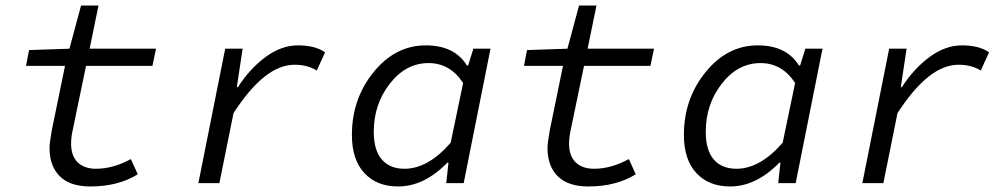

<svg xmlns="http://www.w3.org/2000/svg" viewBox="-20 -662 3640 694"><path d="M307 12Q233 12 196 -25Q159 -62 159 -127Q159 -144 167 -190L215 -424H74L85 -481L231 -486L273 -642H336L304 -486H544L531 -424H291L242 -188Q237 -165 237 -143Q237 -98 261 -75Q285 -52 327 -52Q389 -52 453 -87L478 -32Q407 12 307 12Z M697 0 794 -486H857L836 -347H840Q883 -414 940 -456Q997 -498 1057 -498Q1119 -498 1155 -473L1125 -407Q1092 -428 1044 -428Q937 -428 824 -253L773 0Z M1419 12Q1342 12 1297 -36.5Q1252 -85 1252 -174Q1252 -305 1330.5 -401.5Q1409 -498 1519 -498Q1623 -498 1668 -425H1672L1691 -486H1753L1656 0H1593L1601 -74H1597Q1513 12 1419 12ZM1442 -52Q1527 -52 1609 -146L1654 -362Q1607 -434 1529 -434Q1447 -434 1389 -359.5Q1331 -285 1331 -186Q1331 -119 1360 -85.5Q1389 -52 1442 -52Z M2107 12Q2033 12 1996 -25Q1959 -62 1959 -127Q1959 -144 1967 -190L2015 -424H1874L1885 -481L2031 -486L2073 -642H2136L2104 -486H2344L2331 -424H2091L2042 -188Q2037 -165 2037 -143Q2037 -98 2061 -75Q2085 -52 2127 -52Q2189 -52 2253 -87L2278 -32Q2207 12 2107 12Z M2619 12Q2542 12 2497 -36.5Q2452 -85 2452 -174Q2452 -305 2530.5 -401.5Q2609 -498 2719 -498Q2823 -498 2868 -425H2872L2891 -486H2953L2856 0H2793L2801 -74H2797Q2713 12 2619 12ZM2642 -52Q2727 -52 2809 -146L2854 -362Q2807 -434 2729 -434Q2647 -434 2589 -359.5Q2531 -285 2531 -186Q2531 -119 2560 -85.5Q2589 -52 2642 -52Z M3097 0 3194 -486H3257L3236 -347H3240Q3283 -414 3340 -456Q3397 -498 3457 -498Q3519 -498 3555 -473L3525 -407Q3492 -428 3444 -428Q3337 -428 3224 -253L3173 0Z"/></svg>

Font: TypoPRO Source Code Pro
Style: Italic
Weight: 400
Italic angle: -11°
Monospace: yes
Designer: Paul D. Hunt, Teo Tuominen
Foundry: Adobe Systems Incorporated
Version: Version 1.030;PS 1.0;hotconv 1.0.84;makeotf.lib2.5.63406